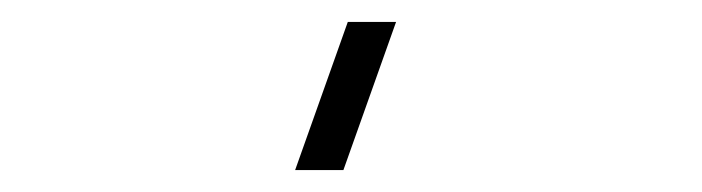

<svg xmlns="http://www.w3.org/2000/svg" viewBox="-20 -740 640 175"><path d="M293 -585H249L297 -720H341Z"/></svg>

Font: Vela Sans ExtLt
Style: Regular
Weight: 200
Designer: Principal design: Mikhail Sharanda - project Manrope.
Design modification: Ravid Balaliev
Foundry: Mikhail Sharanda
Version: Version 1.001